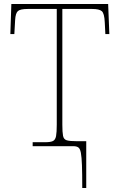

<svg xmlns="http://www.w3.org/2000/svg" viewBox="-20 -734 603 964"><path d="M393 210Q393 138 391.5 96Q390 54 386 33Q382 12 373 6Q364 0 349 0H144V-20H208Q234 -20 246 -26Q258 -32 261.5 -51Q265 -70 265 -108V-689H119Q82 -689 70 -678.5Q58 -668 56 -634L52 -563H32L37 -714H523L529 -563H509L506 -622Q504 -667 491 -678Q478 -689 443 -689H293V-108Q293 -70 296.5 -52Q300 -34 315.5 -29.5Q331 -25 366 -25H413V210Z"/></svg>

Font: Noto Serif Thin
Style: Regular
Weight: 100
Designer: Monotype Design Team
Foundry: Monotype Imaging Inc.
Version: Version 2.015